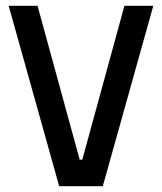

<svg xmlns="http://www.w3.org/2000/svg" viewBox="-20 -645 561 665"><path d="M10 -625H110L256 -92H265L411 -625H511L336 0H185Z"/></svg>

Font: Changa
Style: Regular
Weight: 400
Designer: Eduardo Rodriguez Tunni
Foundry: Eduardo Rodriguez Tunni
Version: Version 3.003